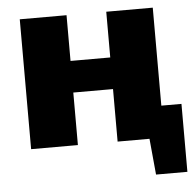

<svg xmlns="http://www.w3.org/2000/svg" viewBox="-48 -546 740 732"><g transform="rotate(-5 322.0 -179.5)"><path d="M563 -122V-497H385V-322H233V-497H54V0H233V-201H385V0H507L520 138H640V-122Z"/></g></svg>

Font: Exo 2 Extra Bold
Style: Regular
Weight: 800
Designer: Natanael Gama
Version: Version 1.001;PS 001.001;hotconv 1.0.88;makeotf.lib2.5.64775